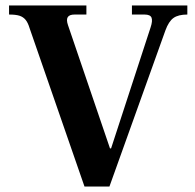

<svg xmlns="http://www.w3.org/2000/svg" viewBox="-20 -680 710 700"><path d="M288 0 88 -577Q82 -597 73.5 -607.5Q65 -618 51.5 -622.5Q38 -627 13 -627V-660H295V-627H252Q233 -627 227 -617.5Q221 -608 228 -588L381 -139H385L529 -580Q537 -604 532.5 -615.5Q528 -627 507 -627H461V-660H663V-627Q630 -627 612.5 -614.5Q595 -602 583 -569L379 0Z"/></svg>

Font: Frank Ruhl Libre SemiBold
Style: Regular
Weight: 600
Designer: Yanek Iontef
Foundry: Fontef
Version: Version 6.003;gftools[0.9.30]